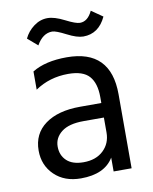

<svg xmlns="http://www.w3.org/2000/svg" viewBox="-80 -755 652 820"><g transform="rotate(-10 246.0 -344.5)"><path d="M228 -61Q282 -61 314 -91.5Q346 -122 346 -169V-234H258Q194 -234 162 -209Q130 -184 130 -146Q130 -108 155 -84.5Q180 -61 228 -61ZM347 -60Q308 5 205 5Q134 5 90.5 -37Q47 -79 47 -143Q47 -216 102.5 -256.5Q158 -297 254 -297H346V-323Q346 -383 319 -413.5Q292 -444 228 -444Q147 -444 84 -401V-480Q141 -515 234 -515Q425 -515 425 -321V0H347ZM192 -634Q151 -634 124 -586L81 -623Q95 -653 122.5 -673.5Q150 -694 182 -694Q212 -694 255 -672Q298 -650 316 -650Q350 -650 370 -693L419 -659Q387 -590 320 -590Q293 -590 250.5 -612Q208 -634 192 -634Z"/></g></svg>

Font: Hind Vadodara
Style: Regular
Weight: 400
Designer: Hitesh Malaviya
Foundry: Indian Type Foundry
Version: Version 1.001;PS 1.0;hotconv 1.0.86;makeotf.lib2.5.63406; tt